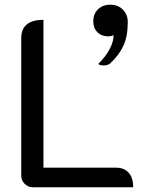

<svg xmlns="http://www.w3.org/2000/svg" viewBox="-20 -793 656 813"><path d="M70 -49V-631Q70 -709 164 -709V-83H471Q506 -83 525 -61.5Q544 -40 544 0H119Q99 0 84.5 -14.5Q70 -29 70 -49ZM461 -644Q457 -642 451 -640.5Q445 -639 439 -639Q410 -639 392.5 -656.5Q375 -674 375 -703Q375 -734 395 -753.5Q415 -773 447 -773Q480 -773 500.5 -752Q521 -731 521 -700Q521 -638 502 -598Q483 -558 446 -524Q436 -516 418 -516Q403 -516 396 -522Q428 -554 444.5 -585.5Q461 -617 461 -644Z"/></svg>

Font: K2D
Style: Regular
Weight: 400
Version: Version 1.000; ttfautohint (v1.6)